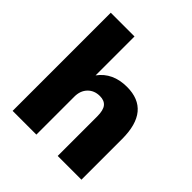

<svg xmlns="http://www.w3.org/2000/svg" viewBox="-197 -877 1018 1018"><g transform="rotate(45 311.5 -368.0)"><path d="M55 0V-736H233V-444Q288 -519 394 -519Q571 -519 571 -305V0H393V-297Q393 -343 376.5 -363Q360 -383 327 -383Q285 -383 259 -356Q233 -329 233 -285V0Z"/></g></svg>

Font: Mulish Black
Style: Regular
Weight: 900
Designer: Vernon Adams
Foundry: Vernon Adams
Version: Version 3.603; ttfautohint (v1.8.3)